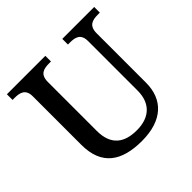

<svg xmlns="http://www.w3.org/2000/svg" viewBox="-178 -893 1081 1081"><g transform="rotate(-45 362.5 -352.0)"><path d="M367 10C531 10 615 -73 615 -206V-599C615 -660 651 -669 694 -669H710V-714H456V-669H472C514 -669 550 -660 550 -603V-208C550 -114 497 -53 389 -53C293 -53 227 -95 227 -210V-599C227 -660 262 -669 306 -669H321V-714H15V-669H31C73 -669 110 -660 110 -603V-216C110 -53 208 10 367 10Z"/></g></svg>

Font: Noto Serif Georgian Medium
Style: Regular
Weight: 500
Designer: Monotype Design Team, Akaki Razmadze
Foundry: Google LLC
Version: Version 2.003